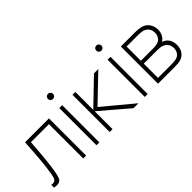

<svg xmlns="http://www.w3.org/2000/svg" viewBox="4 -1347 1972 1972"><g transform="rotate(-45 990.0 -360.5)"><path d="M100 -122Q112 -196 120.8 -291Q129.5 -386 139 -540H486V0H444V-498H182L180 -468.5Q161.5 -202 138 -86Q130 -47 119.5 -27Q109 -7 86 0.2Q63 7.5 20 0V-40Q49 -35 64.8 -43.5Q80.5 -52 87.5 -70.5Q94.5 -89 100 -122Z M636 -540H678V0H636ZM620 -688Q620 -698.5 624.8 -707Q629.5 -715.5 638 -720.2Q646.5 -725 657 -725Q667 -725 675.5 -720.2Q684 -715.5 689 -707Q694 -698.5 694 -688Q694 -678 689 -669.5Q684 -661 675.5 -656.2Q667 -651.5 657 -651.5Q646.5 -651.5 638 -656.2Q629.5 -661 624.8 -669.5Q620 -678 620 -688Z M828 -540H870V-280L1140 -540H1203L921 -270L1246 0H1174L870 -260V0H828Z M1338 -540H1380V0H1338ZM1322 -688Q1322 -698.5 1326.8 -707Q1331.5 -715.5 1340 -720.2Q1348.5 -725 1359 -725Q1369 -725 1377.5 -720.2Q1386 -715.5 1391 -707Q1396 -698.5 1396 -688Q1396 -678 1391 -669.5Q1386 -661 1377.5 -656.2Q1369 -651.5 1359 -651.5Q1348.5 -651.5 1340 -656.2Q1331.5 -661 1326.8 -669.5Q1322 -678 1322 -688Z M1530 -540H1737Q1786 -540 1822 -531Q1870 -518.5 1897 -480Q1924 -441.5 1924 -392Q1924 -366.5 1916.5 -343.8Q1909 -321 1895 -303Q1882.5 -286 1862 -275Q1875.5 -272 1895 -259Q1923 -240 1936.5 -210.2Q1950 -180.5 1950 -143Q1950 -89 1924.2 -54.5Q1898.5 -20 1856 -8Q1837.5 -2.5 1817.5 -1.2Q1797.5 0 1772 0H1530ZM1833 -48Q1869 -56 1887 -82Q1905 -108 1905 -143Q1905 -186 1878.2 -214Q1851.5 -242 1806 -247Q1790 -249 1756 -249H1572V-42H1772Q1784 -42 1802 -43.5Q1820 -45 1833 -48ZM1816 -299Q1847 -309 1863 -334.8Q1879 -360.5 1879 -393Q1879 -427 1862.2 -452.2Q1845.5 -477.5 1815 -488Q1786 -498 1742 -498H1572V-291H1757Q1770.5 -291 1787 -293Q1803.5 -295 1816 -299Z"/></g></svg>

Font: Tap Sans
Style: Regular
Weight: 400
Designer: Tap Payments
Foundry: Tap Payments
Version: Version 1.001;Glyphs 3.1.2 (3151)